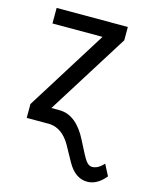

<svg xmlns="http://www.w3.org/2000/svg" viewBox="-112 -602 705 890"><g transform="rotate(15 240.0 -157.0)"><path d="M144.5 -73.7H187Q266.6 -70.8 318.8 34.2Q354 105 365.7 121.1Q379.9 141.1 396.5 141.1Q425.3 141.1 452.1 110.8L480 164.6Q439.9 213.4 392.6 213.4Q334.5 213.4 296.9 145.5L255.4 70.3Q215.3 2.4 154.8 0H45.9V-66.4L288.1 -453.6H47.9V-528.3H389.6V-464.4Z"/></g></svg>

Font: Roboto Condensed
Style: Regular
Weight: 400
Designer: Google
Version: Version 2.001047; 2015